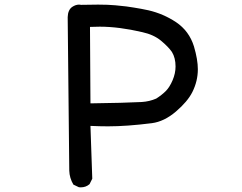

<svg xmlns="http://www.w3.org/2000/svg" viewBox="-20 -761 1040 824"><path d="M319.3 -741.2Q323.2 -741.2 328.1 -740.2Q357.4 -741.2 400.9 -741.2Q444.3 -741.2 475.1 -738.3Q505.9 -735.4 522 -733.4Q538.1 -731.4 554.7 -728.5Q585.9 -723.6 617.2 -716.8Q680.7 -702.1 735.4 -666Q792 -627.9 812.5 -561.5Q829.1 -504.9 829.1 -463.9Q829.1 -413.1 805.7 -366.2Q785.2 -325.2 734.9 -282.2Q684.6 -239.3 631.8 -232.4Q524.4 -218.8 443.4 -218.8Q408.2 -218.8 368.2 -220.7L376 5.9L364.3 29.3Q348.6 43 327.1 43Q319.3 43 317.4 42L294.9 31.2Q278.3 2.9 277.3 -28.3L270.5 -687.5Q271.5 -718.8 290 -731.4Q304.7 -741.2 319.3 -741.2ZM733.4 -475.6Q733.4 -512.7 717.8 -538.1Q702.1 -560.5 670.9 -586.4Q639.6 -612.3 590.8 -623Q490.2 -646.5 408.2 -646.5Q387.7 -646.5 366.2 -645.5L368.2 -317.4Q513.7 -319.3 587.9 -323.2Q621.1 -325.2 650.4 -337.9Q674.8 -353.5 691.4 -370.1Q708 -386.7 720.7 -416.5Q733.4 -446.3 733.4 -475.6Z"/></svg>

Font: JasonHandwriting2
Style: SemiBold
Weight: 600
Version: Version 1.04.7